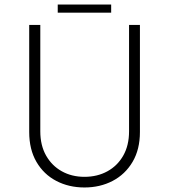

<svg xmlns="http://www.w3.org/2000/svg" viewBox="-20 -820 747 848"><path d="M158 -240Q158 -178 183.5 -133Q209 -88 253 -63.5Q297 -39 353 -39Q410 -39 454.5 -63.5Q499 -88 524.5 -133Q550 -178 550 -240V-710H598V-237Q598 -160 565.5 -105Q533 -50 477.5 -21Q422 8 353 8Q284 8 228.5 -21Q173 -50 141 -105Q109 -160 109 -237V-710H158ZM235 -800H471V-764H235Z"/></svg>

Font: Synthetic Light
Style: Regular
Weight: 300
Designer: Santiago Orozco
Foundry: Typemade
Version: Version 2.000; ttfautohint (v1.8.4.7-5d5b)